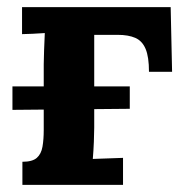

<svg xmlns="http://www.w3.org/2000/svg" viewBox="-20 -520 536 540"><path d="M15 -211V-277H345V-214ZM43 0V-65Q71 -65 83.5 -76Q96 -87 99.5 -107.5Q103 -128 103 -154V-339Q103 -353 104 -379Q105 -405 106 -427Q90 -426 71.5 -425Q53 -424 42 -424V-500H460L464 -318H399Q399 -360 389.5 -382.5Q380 -405 360.5 -413.5Q341 -422 311 -422H245V-161Q245 -147 244 -121.5Q243 -96 241 -73L326 -76V0Z"/></svg>

Font: Lora
Style: Weight 700
Weight: 700
Designer: Olga Karpushina, Alexei Vanyashin (Cyrillic)
Foundry: Cyreal
Version: Version 3.001